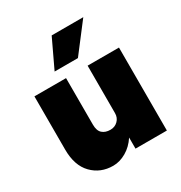

<svg xmlns="http://www.w3.org/2000/svg" viewBox="-175 -856 946 1002"><g transform="rotate(-30 298.0 -355.0)"><path d="M470.5 -730.5 339.5 -559.5H199L280 -730.5ZM233.5 -219.5Q233.5 -183 251.5 -166.8Q269.5 -150.5 300 -150.5Q327 -150.5 345.2 -168.5Q363.5 -186.5 363.5 -214V-500H552.5V0H363.5V-67Q336.5 -25.5 297.5 -3Q258.5 19.5 219 19.5Q143 19.5 93 -31.8Q43 -83 43 -179.5V-500H233.5Z"/></g></svg>

Font: Overused Grotesk Black
Style: Regular
Weight: 900
Version: Version 0.004